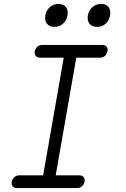

<svg xmlns="http://www.w3.org/2000/svg" viewBox="-20 -959 640 979"><path d="M475 -822Q449 -822 436.5 -838Q424 -854 428 -880Q433 -907 451.5 -923Q470 -939 496 -939Q521 -939 533.5 -923Q546 -907 541 -880Q536 -853 518 -837.5Q500 -822 475 -822ZM257 -822Q232 -822 219.5 -838Q207 -854 211 -880Q216 -907 234.5 -923Q253 -939 278 -939Q303 -939 316 -923Q329 -907 324 -880Q319 -853 300.5 -837.5Q282 -822 257 -822ZM264 -65H385Q399 -65 406.5 -56Q414 -47 411 -32Q408 -18 397.5 -9Q387 0 373 0H67Q52 0 44.5 -9Q37 -18 40 -32Q43 -47 53.5 -56Q64 -65 78 -65H200L305 -665H184Q170 -665 162.5 -674Q155 -683 157 -698Q160 -712 170.5 -721Q181 -730 196 -730H502Q516 -730 523.5 -721Q531 -712 528 -698Q525 -683 515 -674Q505 -665 491 -665H369Z"/></svg>

Font: Maple Mono ExtraLight
Style: Italic
Weight: 275
Italic angle: -10°
Monospace: yes
Designer: subframe7536
Version: Version 7.000